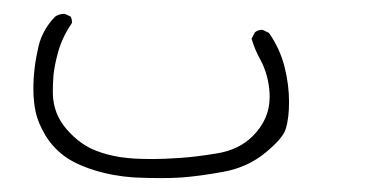

<svg xmlns="http://www.w3.org/2000/svg" viewBox="-20 10 540 275"><path d="M27.8 136.7Q27.8 155.3 31.2 170.9Q34.7 186.5 44.9 203.6Q55.2 220.7 71.3 232.9Q87.4 245.1 114.7 253.7Q142.1 262.2 172.4 264.2Q193.4 265.1 210.2 265.1Q227.1 265.1 240.2 264.2Q266.6 262.2 300.8 255.9Q335 249.5 360.4 228.5Q385.3 208 389.2 194.8Q394 179.7 394 155.8Q394 131.3 387.5 105.5Q380.9 79.6 365.2 57.1L356 52.7Q355.5 52.7 355 52.7Q349.6 52.7 345.2 56.2L340.3 65.4Q344.7 80.6 353 95.7Q364.7 117.2 366.2 144.5Q366.2 147 366.2 149.4Q366.2 180.7 341.8 205.1Q322.3 224.6 290.8 229.7Q259.3 234.9 236.3 236.3Q213.4 237.8 198.7 237.8Q184.1 237.8 172.1 237.1Q160.2 236.3 151.4 234.9Q133.3 231.9 118.2 226.1Q94.7 217.3 75.4 195.1Q56.2 172.9 55.7 144Q55.7 141.6 55.7 138.4Q55.7 135.3 55.9 129.6Q56.2 124 56.6 117.7Q58.1 104.5 61.5 91.3Q67.4 65.4 83 43Q83 42.5 83 41Q83 37.1 81.1 33.7L72.8 29.8Q64.9 29.8 59.1 33.7Q41 52.2 35.2 76.2Q27.8 107.9 27.8 136.7Z"/></svg>

Font: NaikaiFont
Style: ExtraLight
Weight: 200
Version: Version 1.89